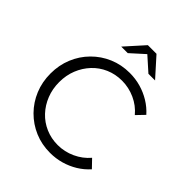

<svg xmlns="http://www.w3.org/2000/svg" viewBox="-250 -1067 1227 1227"><g transform="rotate(45 363.0 -453.5)"><path d="M412 11Q337 11 272.5 -16.5Q208 -44 159 -93.5Q110 -143 83 -208.5Q56 -274 56 -350Q56 -426 83 -491.5Q110 -557 159 -606.5Q208 -656 272.5 -683.5Q337 -711 412 -711Q464 -711 511.5 -697.5Q559 -684 601 -658.5Q643 -633 676 -596L625 -543Q586 -590 529.5 -615.5Q473 -641 412 -641Q353 -641 302 -619Q251 -597 213.5 -557Q176 -517 155 -464.5Q134 -412 134 -350Q134 -289 155 -236Q176 -183 213.5 -143Q251 -103 302 -81Q353 -59 412 -59Q473 -59 529.5 -85Q586 -111 625 -157L676 -104Q643 -67 601 -41.5Q559 -16 511.5 -2.5Q464 11 412 11ZM500 -791 406 -875 313 -791H254L368 -918H446L560 -791Z"/></g></svg>

Font: Red Hat Text VF
Style: Regular
Weight: 300
Designer: Pentagram, MCKL
Foundry: Pentagram, MCKL
Version: Version 1.023